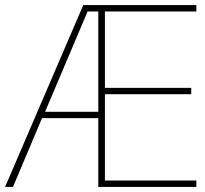

<svg xmlns="http://www.w3.org/2000/svg" viewBox="-21 -734 804 754"><path d="M750 0H365V-270H144L30 0H-1L306 -714H750V-689H391V-389H730V-364H391V-25H750ZM156 -295H365V-689H323Z"/></svg>

Font: Noto Sans Thaana Thin
Style: Regular
Weight: 100
Designer: David Williams
Foundry: Google Inc.
Version: Version 3.001; ttfautohint (v1.8.4.7-5d5b)